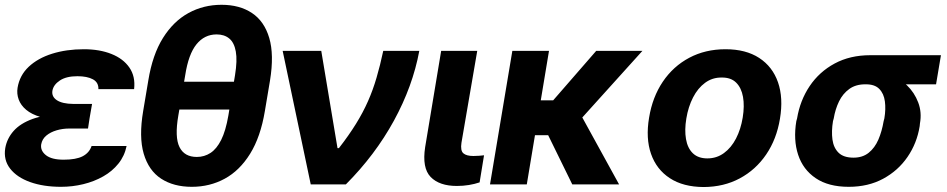

<svg xmlns="http://www.w3.org/2000/svg" viewBox="-20 -754 3870 785"><path d="M239.3 -286.1H348.6L339.8 -228.5H262.7Q236.3 -228.5 211.4 -221.2Q186.5 -213.9 169.4 -199.7Q152.3 -185.5 148.4 -163.6Q144.5 -138.2 167.7 -119.6Q190.9 -101.1 240.2 -101.1Q291 -101.1 318.1 -115.2Q345.2 -129.4 354.5 -157.2H497.6Q489.3 -116.2 464.1 -85Q439 -53.7 401.9 -32.7Q364.7 -11.7 320.6 -1Q276.4 9.8 229.5 9.8Q157.7 9.8 103.5 -9.5Q49.3 -28.8 21.5 -64.5Q-6.3 -100.1 1.5 -148.4Q8.3 -187.5 35.6 -218.5Q63 -249.5 113.5 -267.8Q164.1 -286.1 239.3 -286.1ZM345.2 -264.6H235.4Q183.1 -264.6 146 -275.6Q108.9 -286.6 86.9 -305.2Q64.9 -323.7 56.4 -347.2Q47.9 -370.6 51.8 -395Q60.1 -445.8 97.4 -481Q134.8 -516.1 193.1 -534.4Q251.5 -552.7 322.8 -552.7Q387.2 -552.7 435.5 -533.4Q483.9 -514.2 509 -477.8Q534.2 -441.4 528.3 -389.6H382.3Q383.3 -417 359.9 -429.7Q336.4 -442.4 296.4 -442.4Q251 -442.4 224.9 -425Q198.7 -407.7 194.3 -383.3Q190.4 -358.9 212.6 -344.2Q234.9 -329.6 279.3 -329.1H356.4Z M1020 -419.9 1000.5 -306.2H638.7L657.7 -419.9ZM1084 -425.3 1063 -300.3Q1045.4 -194.3 1002.7 -125.5Q960 -56.6 898.9 -23.4Q837.9 9.8 764.2 9.8Q689.9 9.8 638.9 -23.4Q587.9 -56.6 567.6 -125.5Q547.4 -194.3 565.4 -300.3L586.4 -425.3Q603.5 -530.3 646.2 -598.6Q689 -667 750.5 -700.7Q812 -734.4 885.7 -734.4Q959.5 -734.4 1010 -700.9Q1060.5 -667.5 1080.8 -598.9Q1101.1 -530.3 1084 -425.3ZM913.6 -281.2 940.9 -446.8Q950.7 -506.8 944.1 -543.5Q937.5 -580.1 917.2 -596.7Q897 -613.3 865.7 -613.3Q815.9 -613.3 783.2 -572.8Q750.5 -532.2 737.3 -446.8L709 -281.2Q693.8 -192.9 713.9 -152.6Q733.9 -112.3 784.7 -112.3Q815.4 -112.3 840.6 -128.7Q865.7 -145 884.3 -181.9Q902.8 -218.8 913.6 -281.2Z M1250.5 0 1135.7 -545.9H1293.5L1359.9 -148.4H1365.7Q1406.7 -201.2 1435.5 -247.8Q1464.4 -294.4 1484.6 -340.3Q1504.9 -386.2 1519.5 -436.3Q1534.2 -486.3 1546.9 -545.9H1694.3Q1667.5 -401.4 1590.6 -260.7Q1513.7 -120.1 1394 0Z M1783.7 -545.9H1931.2L1866.7 -170.4Q1861.8 -138.2 1874.5 -127.2Q1887.2 -116.2 1915.5 -116.2Q1929.2 -116.2 1939.7 -117.2Q1950.2 -118.2 1959 -119.1L1940.9 -8.3Q1920.9 -1.5 1897.2 2.4Q1873.5 6.3 1848.1 6.3Q1776.4 6.3 1740.7 -30.5Q1705.1 -67.4 1718.3 -152.8Z M2224.6 -545.9 2133.8 0H1983.4L2074.7 -545.9ZM2606.4 -545.9 2295.4 -201.2H2141.1L2146.5 -343.8H2241.7L2417.5 -545.9ZM2319.8 0 2212.4 -219.2 2349.1 -294.9 2511.2 0Z M2856.9 10.7Q2773.4 10.3 2718.8 -25.4Q2664.1 -61 2641.8 -124.8Q2619.6 -188.5 2633.8 -272.9Q2647.5 -356.9 2689.9 -419.9Q2732.4 -482.9 2798.1 -517.8Q2863.8 -552.7 2946.3 -552.7Q3029.3 -552.7 3084 -517.1Q3138.7 -481.4 3160.9 -417.5Q3183.1 -353.5 3168.9 -268.6Q3155.3 -185.1 3112.5 -122.3Q3069.8 -59.6 3004.6 -24.7Q2939.5 10.3 2856.9 10.7ZM2872.1 -106.4Q2910.2 -106.4 2939.9 -128.2Q2969.7 -149.9 2989.3 -187.7Q3008.8 -225.6 3016.6 -273.4Q3024.4 -320.8 3017.8 -357.9Q3011.2 -395 2989.7 -416.3Q2968.3 -437.5 2930.7 -437Q2892.6 -437.5 2862.8 -415.5Q2833 -393.6 2813.5 -355.5Q2793.9 -317.4 2786.1 -269.5Q2778.3 -222.7 2784.7 -185.5Q2791 -148.4 2812.7 -127.4Q2834.5 -106.4 2872.1 -106.4Z M3235.8 -258.8 3238.8 -269.5Q3251 -343.3 3290.3 -401.9Q3329.6 -460.4 3392.6 -494.4Q3455.6 -528.3 3538.1 -528.3Q3548.3 -522 3556.2 -505.9Q3564 -489.7 3578.4 -472.9Q3592.8 -456.1 3621.6 -446.3Q3658.2 -434.1 3688.5 -404.8Q3718.8 -375.5 3734.1 -335.2Q3749.5 -294.9 3741.2 -249L3740.2 -238.3Q3729 -168.5 3690.4 -112.3Q3651.9 -56.2 3590.8 -23.2Q3529.8 9.8 3450.2 9.8Q3367.2 9.8 3315.2 -25.4Q3263.2 -60.5 3243.2 -121.3Q3223.1 -182.1 3235.8 -258.8ZM3388.7 -269.5 3385.7 -258.8Q3378.9 -217.3 3383.5 -183.3Q3388.2 -149.4 3408.7 -129.4Q3429.2 -109.4 3469.7 -109.4Q3506.8 -109.4 3531.7 -129.4Q3556.6 -149.4 3571.3 -183.3Q3585.9 -217.3 3592.8 -258.8L3595.7 -269.5Q3602.1 -307.6 3597.9 -339.4Q3593.8 -371.1 3575 -390.4Q3556.2 -409.7 3519 -409.2Q3479.5 -409.7 3452.6 -390.4Q3425.8 -371.1 3410.4 -339.4Q3395 -307.6 3388.7 -269.5ZM3827.1 -528.3 3807.1 -409.2H3519L3538.1 -528.3Z"/></svg>

Font: Inter Tight
Style: Bold Italic
Weight: 700
Italic angle: -9.39999°
Designer: Rasmus Andersson
Foundry: rsms
Version: Version 3.004